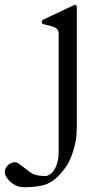

<svg xmlns="http://www.w3.org/2000/svg" viewBox="-141 -473 442 805"><path d="M53 265C23 265 3 262 -13 250C-34 234 -48 224 -64 212C-69 209 -72 208 -74 208C-75 207 -76 207 -77 207C-101 207 -121 227 -121 250C-120 258 -117 266 -112 273C-99 291 -74 312 -43 312C-6 312 26 309 52 300C83 287 101 270 122 244C152 211 168 163 178 110C180 93 181 77 181 62V-441C181 -449 178 -453 173 -453C172 -453 171 -453 170 -452L166 -450L41 -391C38 -390 36 -388 36 -386C34 -384 34 -382 34 -381C34 -378 34 -376 36 -374C58 -363 105 -367 105 -333V155C105 164 104 175 104 186C98 223 86 256 53 265Z"/></svg>

Font: fbb
Style: Regular
Weight: 400
Designer: David J. Perry, Michael Sharpe
Version: Version 1.045